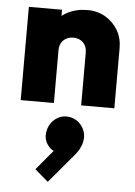

<svg xmlns="http://www.w3.org/2000/svg" viewBox="-60 -544 704 1003"><g transform="rotate(5 291.5 -43.0)"><path d="M368 0V-276Q368 -310 348 -329.5Q328 -349 297 -349Q276 -349 259.5 -340Q243 -331 234 -315Q225 -299 225 -276L157 -308Q157 -367 183 -409.5Q209 -452 254.5 -475.5Q300 -499 358 -499Q411 -499 452.5 -474.5Q494 -450 518 -409Q542 -368 542 -316V0ZM51 0V-489H225V0ZM229 413 159 353 261 231 313 227Q301 241 288 249.5Q275 258 262 255Q230 248 210.5 217Q191 186 200 147Q209 106 242.5 82Q276 58 319 67Q359 76 381.5 111.5Q404 147 395 189Q392 206 380.5 227.5Q369 249 341 280Z"/></g></svg>

Font: Outfit ExtraBold
Style: Regular
Weight: 800
Designer: Rodrigo Fuenzalida
Foundry: fragTYPE
Version: Version 1.100;gftools[0.9.27]